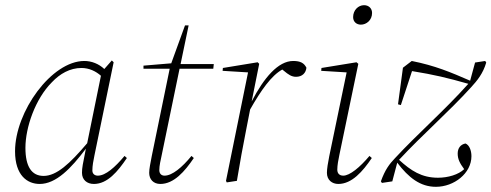

<svg xmlns="http://www.w3.org/2000/svg" viewBox="-20 -697 1894 740"><path d="M78 -127C78 -206 116 -316 180 -380C211 -413 250 -435 294 -435C324 -435 350 -422 369 -405L316 -145C249 -66 198 -19 148 -19C102 -19 78 -55 78 -127ZM342 12C394 12 434 -36 469 -88L460 -96C423 -52 387 -20 357 -20C345 -20 336 -27 336 -40C336 -58 340 -79 344 -98L418 -457L411 -464L382 -431C361 -451 333 -462 305 -462C179 -462 38 -267 38 -114C38 -20 86 12 133 12C196 12 254 -48 311 -124C299 -64 296 -50 296 -31C296 -4 315 12 342 12Z M598 12C650 12 692 -36 727 -88L718 -96C682 -52 644 -20 614 -20C601 -20 594 -29 594 -41C594 -59 599 -79 603 -98L672 -432H802L804 -450H676L707 -599H693L640 -453L533 -444V-432H634L565 -96C560 -70 555 -46 555 -31C555 -6 571 12 598 12Z M851 0 854 6 893 0C905 -73 916 -132 929 -198L944 -275C986 -349 1026 -406 1068 -429L1073 -425C1092 -409 1104 -401 1121 -401C1145 -401 1159 -416 1161 -436C1152 -454 1138 -462 1110 -462C1052 -462 997 -397 950 -306L979 -451L973 -457L839 -435L838 -424L936 -418Z M1240 -31C1240 -3 1260 12 1284 12C1336 12 1378 -36 1413 -88L1404 -96C1367 -52 1328 -20 1303 -20C1288 -20 1280 -29 1280 -43C1280 -60 1284 -81 1288 -100L1361 -451L1354 -457L1219 -435L1218 -424L1316 -418L1249 -95C1244 -70 1240 -46 1240 -31ZM1371 -602C1392 -602 1414 -619 1414 -647C1414 -665 1401 -677 1383 -677C1361 -677 1341 -658 1341 -631C1341 -613 1354 -602 1371 -602Z M1514 -295 1525 -292 1568 -423C1654 -409 1704 -397 1785 -374C1694 -272 1589 -181 1502 -87C1481 -65 1464 -43 1448 2L1452 8L1492 2L1511 -70C1555 -12 1600 23 1660 23C1730 23 1797 -29 1797 -95C1797 -117 1789 -138 1774 -144C1754 -140 1744 -125 1744 -105C1744 -84 1752 -68 1769 -45C1747 -24 1707 -12 1668 -12C1605 -12 1564 -39 1518 -81C1608 -178 1710 -266 1796 -361C1819 -386 1842 -414 1854 -456L1850 -462L1811 -456L1792 -386C1716 -419 1657 -444 1567 -462L1533 -436Z"/></svg>

Font: Source Serif 4 Display Light
Style: Italic
Weight: 300
Italic angle: -12°
Designer: Frank Grießhammer
Foundry: Adobe Systems Incorporated
Version: Version 4.004;hotconv 1.0.117;makeotfexe 2.5.65602